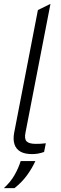

<svg xmlns="http://www.w3.org/2000/svg" viewBox="-21 -790 314 993"><path d="M207 -4Q190 2 174.5 4.5Q159 7 145 7Q107 7 84.5 -6Q62 -19 54 -43.5Q46 -68 52 -102L175 -738L240 -770L111 -105Q104 -72 116.5 -59Q129 -46 164 -46Q176 -46 188.5 -46.5Q201 -47 216 -49ZM-1 183Q33 152 53.5 116.5Q74 81 86 43H162Q145 80 119 116Q93 152 54 183Z"/></svg>

Font: REM ExtraLight
Style: Italic
Weight: 250
Italic angle: -11°
Designer: Octavio Pardo
Foundry: Ashler Design
Version: Version 1.005;gftools[0.9.28]